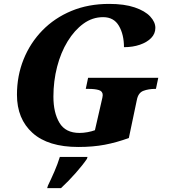

<svg xmlns="http://www.w3.org/2000/svg" viewBox="-20 -744 865 985"><path d="M382 10Q227 10 147 -62Q67 -134 67 -258Q67 -355 101 -439.5Q135 -524 197.5 -588Q260 -652 346.5 -688Q433 -724 540 -724Q618 -724 671 -706Q724 -688 750.5 -659.5Q777 -631 777 -601Q777 -571 755.5 -549Q734 -527 697.5 -514.5Q661 -502 616 -502Q616 -567 590 -611.5Q564 -656 509 -656Q454 -656 408 -622.5Q362 -589 327 -532Q292 -475 273 -401.5Q254 -328 254 -248Q254 -166 285 -114Q316 -62 388 -62Q408 -62 429.5 -66Q451 -70 467 -76L500 -220Q507 -248 507 -256Q507 -276 487 -282Q467 -288 435 -288H420L432 -345H792L780 -288H776Q742 -288 715.5 -278Q689 -268 682 -231L641 -36Q578 -13 517.5 -1.5Q457 10 382 10ZM226 208Q243 173 259.5 135Q276 97 287 61H429L426 71Q405 102 368 144Q331 186 293 221H222Z"/></svg>

Font: Noto Serif ExtraBold
Style: Italic
Weight: 800
Italic angle: -12°
Designer: Monotype Design Team
Foundry: Monotype Imaging Inc.
Version: Version 2.013